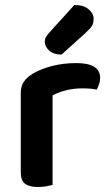

<svg xmlns="http://www.w3.org/2000/svg" viewBox="-20 -740 437 767"><path d="M190 -1Q181 1 166 4Q151 7 132 7Q97 7 80 -6Q63 -19 63 -52V-369Q63 -395 75 -413Q87 -431 110 -445Q141 -464 186.5 -476Q232 -488 285 -488Q380 -488 380 -429Q380 -415 375.5 -402.5Q371 -390 366 -382Q343 -387 309 -387Q274 -387 243 -379Q212 -371 190 -359ZM277 -720Q314 -720 334 -703Q354 -686 354 -665Q354 -646 346 -634.5Q338 -623 319 -606L226 -522Q194 -522 176.5 -538Q159 -554 159 -573Q159 -584 163.5 -592Q168 -600 178 -611Z"/></svg>

Font: Baloo Paaji 2 SemiBold
Style: Regular
Weight: 600
Designer: Shuchita Grover, Noopur Datye and Ek Type
Foundry: Ek Type
Version: Version 1.640;hotconv 1.0.111;makeotfexe 2.5.65597; ttfautoh